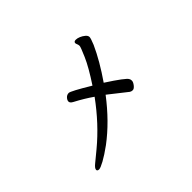

<svg xmlns="http://www.w3.org/2000/svg" viewBox="-135 -971 1270 1270"><g transform="rotate(-45 500.0 -336.0)"><path d="M172 22Q155 22 155 10Q155 -4 180.5 -24.5Q206 -45 254 -85Q383 -192 490 -339Q436 -377 366 -414Q345 -425 345 -439Q345 -451 357 -464.5Q369 -478 387 -478Q404 -478 532 -401Q600 -504 629 -570.5Q658 -637 658 -647Q658 -657 654 -666Q650 -675 650 -680Q650 -694 669 -694Q683 -694 700.5 -686.5Q718 -679 732 -667Q746 -655 746 -642Q746 -630 728 -586Q681 -482 598 -362Q725 -280 735 -259Q740 -252 740 -240Q740 -227 726 -209Q712 -191 699 -191Q687 -191 678 -197Q623 -241 551 -297Q442 -154 317 -60Q262 -20 223.5 1Q185 22 172 22Z"/></g></svg>

Font: LXGW WenKai Medium
Style: Regular
Weight: 500
Designer: LXGW / Fontworks Inc.
Foundry: LXGW / Fontworks Inc.
Version: Version 1.501; October 10, 2024